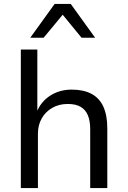

<svg xmlns="http://www.w3.org/2000/svg" viewBox="-20 -957 649 977"><path d="M86 0V-705H170V-387H167Q189 -441 236.5 -471Q284 -501 345 -501Q405 -501 445.5 -479.5Q486 -458 506 -414Q526 -370 526 -304V0H439V-300Q439 -341 427.5 -369.5Q416 -398 391 -413Q366 -428 325 -428Q280 -428 245.5 -408Q211 -388 192 -354Q173 -320 173 -277V0ZM134 -765 258 -937H340L464 -765H395L299 -882L202 -765Z"/></svg>

Font: Nunito Sans 9pt
Style: Regular
Weight: 400
Version: Version 3.101;gftools[0.9.27]